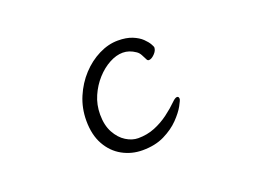

<svg xmlns="http://www.w3.org/2000/svg" viewBox="-82 -667 1163 867"><g transform="rotate(-20 500.0 -234.0)"><path d="M711 -143Q711 -137 697 -111.5Q683 -86 654 -56Q625 -26 580.5 -4Q536 18 475 18Q423 18 378.5 -6.5Q334 -31 307.5 -78.5Q281 -126 281 -194Q281 -254 303.5 -307Q326 -360 363 -400Q400 -440 446 -463Q492 -486 538 -486Q579 -486 607 -474.5Q635 -463 651.5 -447Q668 -431 675.5 -417.5Q683 -404 683 -401Q683 -385 668 -370Q653 -355 641 -355Q635 -355 632 -360Q625 -374 618 -387Q611 -400 600 -407Q571 -427 540 -427Q509 -427 475.5 -409Q442 -391 413.5 -359.5Q385 -328 367 -287Q349 -246 349 -199Q349 -147 368.5 -111.5Q388 -76 417 -58Q446 -40 475 -40Q518 -40 555 -55Q592 -70 623.5 -93.5Q655 -117 678 -140Q693 -155 702 -155Q711 -155 711 -143Z"/></g></svg>

Font: Moon Stars Kai T HW
Style: Regular
Weight: 400
Designer: GuiWonder
Version: Version 1.101